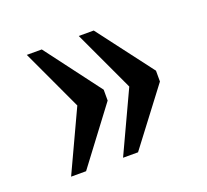

<svg xmlns="http://www.w3.org/2000/svg" viewBox="-77 -553 609 566"><g transform="rotate(-20 227.5 -270.0)"><path d="M220 -79 309 -270 220 -461H267L399 -287V-253L267 -79ZM57 -79 146 -270 57 -461H104L235 -287V-253L104 -79Z"/></g></svg>

Font: Noto Serif Tamil Condensed Medium
Style: Italic
Weight: 500
Width: 3
Italic angle: -12°
Designer: Indian Type Foundry, Tom Grace, and the Monotype Design Team
Foundry: Monotype Imaging Inc.
Version: Version 2.003; ttfautohint (v1.8.4.7-5d5b)